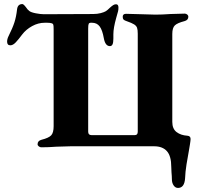

<svg xmlns="http://www.w3.org/2000/svg" viewBox="-20 -720 973 945"><path d="M826 162Q826 149 824 127L823 102Q823 48 801.5 24Q780 0 739 0H327Q308 0 258 2Q219 5 183 5Q177 5 171 0.5Q165 -4 165 -10Q165 -27 184 -32Q220 -41 232 -54Q244 -67 244 -99V-573Q244 -593 242.5 -598Q241 -603 236 -605Q227 -608 213 -608H200Q168 -608 138 -591.5Q108 -575 89 -550Q72 -527 58 -512Q44 -497 31 -497Q15 -497 15 -515Q15 -528 22 -542Q42 -582 51 -610Q60 -638 64 -674Q67 -700 90 -700Q96 -700 108 -684Q116 -672 124 -666Q133 -659 156.5 -654.5Q180 -650 196 -650L438 -651Q459 -651 476 -655.5Q493 -660 501 -665Q509 -670 521 -682Q531 -691 537.5 -695Q544 -699 551 -699Q563 -699 563 -683Q563 -671 561 -664Q559 -657 552 -632Q545 -607 541.5 -587Q538 -567 538 -551V-530Q538 -511 534 -502Q530 -493 521 -493Q498 -493 491 -532Q484 -572 470.5 -590Q457 -608 433 -608H427Q419 -608 416.5 -602.5Q414 -597 414 -579V-72Q414 -55 430 -55H644Q658 -55 658 -72V-554Q658 -574 654.5 -583.5Q651 -593 640 -600Q629 -607 603 -616Q593 -619 588.5 -623.5Q584 -628 584 -637Q584 -652 600 -652Q621 -652 675 -650Q727 -648 745 -648Q778 -648 819 -651Q871 -653 889 -653Q896 -653 901.5 -648.5Q907 -644 907 -638Q907 -621 888 -616Q853 -607 840.5 -595Q828 -583 828 -553V-120Q828 -86 849 -70Q870 -54 902 -52Q918 -51 918 -36Q918 -29 915 -10Q912 9 910 20Q904 51 898 89Q892 127 891 157Q888 205 856 205Q843 205 834.5 192.5Q826 180 826 162Z"/></svg>

Font: EB Garamond ExtraBold
Style: Regular
Weight: 800
Designer: Georg Duffner and Octavio Pardo
Foundry: Georg Duffner
Version: Version 1.000